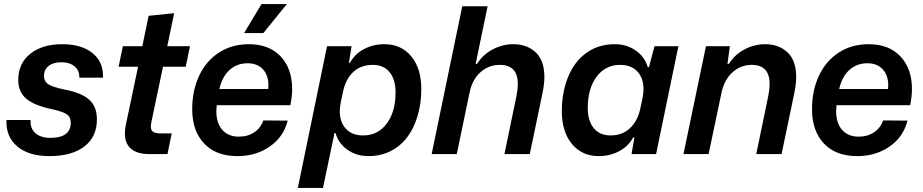

<svg xmlns="http://www.w3.org/2000/svg" viewBox="-20 -760 4551 947"><path d="M12 -168H131Q128 -127 154.5 -103.5Q181 -80 229 -80Q279 -80 304 -99Q329 -118 329 -154Q329 -183 309 -196.5Q289 -210 238 -221Q147 -240 108.5 -274Q70 -308 70 -365Q70 -447 129 -494.5Q188 -542 287 -542Q382 -542 436.5 -498Q491 -454 488 -377H371Q373 -411 348.5 -432Q324 -453 282 -453Q243 -453 220 -435Q197 -417 197 -386Q197 -358 219 -344Q241 -330 300 -318Q383 -302 420.5 -268Q458 -234 458 -171Q458 -85 396 -37.5Q334 10 224 10Q121 10 64.5 -38.5Q8 -87 12 -168Z M596 -101Q596 -122 600 -141L661 -431H565L586 -532H682L713 -682L839 -695L805 -532H917L896 -431H784L726 -155Q724 -141 724 -136Q724 -116 736.5 -109Q749 -102 775 -102H827L806 0H717Q657 0 626.5 -26Q596 -52 596 -101Z M928 -221Q928 -314 962.5 -387Q997 -460 1060.5 -501Q1124 -542 1207 -542Q1308 -542 1364.5 -481.5Q1421 -421 1421 -321Q1421 -283 1412 -241H1049Q1047 -221 1047 -212Q1047 -153 1076.5 -119.5Q1106 -86 1158 -86Q1202 -86 1234 -107.5Q1266 -129 1279 -166L1399 -165Q1379 -85 1311 -37.5Q1243 10 1151 10Q1045 10 986.5 -52.5Q928 -115 928 -221ZM1303 -321Q1304 -328 1304 -340Q1304 -389 1276.5 -418.5Q1249 -448 1201 -448Q1149 -448 1112.5 -415Q1076 -382 1062 -321ZM1270 -740H1395L1279 -597H1184Z M1593 -532H1714L1701 -451L1706 -450Q1730 -494 1775.5 -518Q1821 -542 1876 -542Q1959 -542 2008.5 -482Q2058 -422 2058 -321Q2058 -300 2057 -289Q2051 -201 2018.5 -133Q1986 -65 1929 -27.5Q1872 10 1797 10Q1738 10 1693.5 -21.5Q1649 -53 1635 -104H1630L1573 167H1449ZM1931 -304Q1931 -368 1901.5 -404Q1872 -440 1819 -440Q1760 -440 1722.5 -405Q1685 -370 1672 -308L1661 -257Q1656 -230 1656 -212Q1656 -157 1686.5 -124.5Q1717 -92 1771 -92Q1844 -92 1887.5 -150.5Q1931 -209 1931 -304Z M2260 -729H2385L2326 -445H2333Q2362 -491 2410.5 -516.5Q2459 -542 2512 -542Q2579 -542 2622 -502Q2665 -462 2665 -380Q2665 -346 2656 -302L2593 0H2468L2528 -290Q2534 -322 2534 -346Q2534 -440 2445 -440Q2390 -440 2349.5 -403.5Q2309 -367 2296 -303L2233 0H2109Z M2751 -212Q2751 -233 2752 -244Q2758 -332 2790.5 -399.5Q2823 -467 2880 -504.5Q2937 -542 3012 -542Q3071 -542 3115.5 -511Q3160 -480 3175 -429H3181L3208 -532H3326L3216 0H3095L3109 -82H3103Q3079 -38 3033.5 -14Q2988 10 2933 10Q2850 10 2800.5 -50.5Q2751 -111 2751 -212ZM3138 -224 3149 -275Q3154 -302 3154 -320Q3154 -375 3123.5 -407.5Q3093 -440 3039 -440Q2966 -440 2922.5 -381.5Q2879 -323 2879 -228Q2879 -164 2908.5 -128Q2938 -92 2991 -92Q3049 -92 3087 -127.5Q3125 -163 3138 -224Z M3462 -532H3580L3568 -445H3575Q3604 -491 3652.5 -516.5Q3701 -542 3754 -542Q3821 -542 3864 -502Q3907 -462 3907 -380Q3907 -346 3898 -302L3835 0H3710L3770 -290Q3776 -322 3776 -346Q3776 -440 3687 -440Q3633 -440 3592.5 -403Q3552 -366 3539 -304L3475 0H3351Z M3985 -221Q3985 -314 4019.5 -387Q4054 -460 4117.5 -501Q4181 -542 4264 -542Q4365 -542 4421.5 -481.5Q4478 -421 4478 -321Q4478 -283 4469 -241H4106Q4104 -221 4104 -212Q4104 -153 4133.5 -119.5Q4163 -86 4215 -86Q4259 -86 4291 -107.5Q4323 -129 4336 -166L4456 -165Q4436 -85 4368 -37.5Q4300 10 4208 10Q4102 10 4043.5 -52.5Q3985 -115 3985 -221ZM4360 -321Q4361 -328 4361 -340Q4361 -389 4333.5 -418.5Q4306 -448 4258 -448Q4206 -448 4169.5 -415Q4133 -382 4119 -321Z"/></svg>

Font: Mona Sans SemiBold
Style: Italic
Weight: 600
Italic angle: -11.7°
Designer: Deni Anggara
Foundry: GitHub
Version: Version 2.000